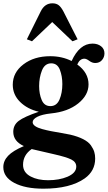

<svg xmlns="http://www.w3.org/2000/svg" viewBox="-23 -879 650 1158"><path d="M239 259Q129 259 63 224Q-3 189 -3 129Q-3 91 26 60.5Q55 30 121 2Q57 -27 57 -84Q57 -125 90 -150Q123 -175 211 -205Q142 -221 98 -264.5Q54 -308 54 -368Q54 -442 118.5 -491Q183 -540 280 -540Q351 -540 409 -511Q457 -616 535 -616Q566 -616 586.5 -600Q607 -584 607 -557Q607 -534 592 -516.5Q577 -499 551 -499Q533 -499 515.5 -512Q498 -525 486 -525Q458 -525 443 -490Q511 -441 511 -370Q511 -305 448.5 -255Q386 -205 285 -195Q230 -189 202 -174.5Q174 -160 174 -142Q174 -129 189 -118.5Q204 -108 231.5 -100.5Q259 -93 285 -88Q311 -83 346.5 -77Q382 -71 400 -67Q447 -56 479 -39.5Q511 -23 525.5 -2Q540 19 545.5 37Q551 55 551 77Q551 152 488 197Q400 259 239 259ZM302 51Q214 31 168 20Q116 56 116 115Q116 162 163 186Q205 208 267 208Q334 208 384 187Q437 164 437 126Q437 98 407 83Q377 68 302 51ZM281 -239Q319 -239 336 -279Q353 -319 353 -372Q353 -420 338 -458.5Q323 -497 286 -497Q247 -497 230 -454Q213 -411 213 -360Q213 -313 228.5 -276Q244 -239 281 -239ZM293 -859Q316 -859 330.5 -848Q345 -837 359 -811L445 -642L414 -630L292 -746L170 -630L139 -642L223 -811Q247 -859 293 -859Z"/></svg>

Font: Libre Caslon Text
Style: Bold
Weight: 700
Designer: Pablo Impallari, Rodrigo Fuenzalida
Foundry: Pablo Impallari, Rodrigo Fuenzalida
Version: Version 1.002